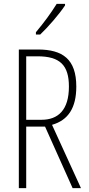

<svg xmlns="http://www.w3.org/2000/svg" viewBox="-20 -969 456 989"><path d="M315 -941V-949H272C240 -898 209 -856 165 -803V-791H187C226 -828 284 -894 315 -941ZM175 -714H77V0H115V-317H212L354 0H397L248 -326C332 -350 373 -414 373 -523C373 -664 303 -714 175 -714ZM173 -679C289 -679 335 -633 335 -523C335 -402 279 -352 194 -352H115V-679Z"/></svg>

Font: Noto Sans Telugu ExtraCondensed ExtraLight
Style: Regular
Weight: 200
Width: 2
Designer: Jelle Bosma - Monotype Design Team
Foundry: Monotype Imaging Inc.
Version: Version 2.005